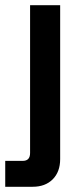

<svg xmlns="http://www.w3.org/2000/svg" viewBox="-40 -514 323 734"><path d="M-20 200V101H47Q75 101 75 71V-494H190V94Q190 143 161.5 171.5Q133 200 85 200Z"/></svg>

Font: Space Grotesk SemiBold
Style: Regular
Weight: 600
Designer: Florian Karsten
Foundry: Florian Karsten
Version: Version 2.000